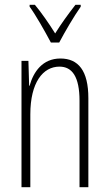

<svg xmlns="http://www.w3.org/2000/svg" viewBox="-20 -850 458 804"><path d="M193 -672H228C253 -719 288 -779 318 -822V-830H296C262 -786 238 -753 211 -710C185 -752 152 -799 126 -830H104V-822C129 -788 167 -721 193 -672ZM233 -605C158 -605 120 -549 104 -491H102L99 -595H70V-66H107V-371C107 -505 160 -571 229 -571C282 -571 313 -529 313 -428V-66H350V-439C350 -554 308 -605 233 -605Z"/></svg>

Font: Noto Sans Malayalam UI ExtraCondensed ExtraLight
Style: Regular
Weight: 200
Width: 2
Designer: Jelle Bosma - Monotype Design Team
Foundry: Monotype Imaging Inc.
Version: Version 2.104